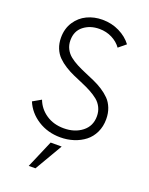

<svg xmlns="http://www.w3.org/2000/svg" viewBox="-180 -850 915 1182"><g transform="rotate(20 277.5 -259.5)"><path d="M282.7 9.8Q200.2 9.8 135.7 -31.2Q71.3 -72.3 43.9 -138.7L98.6 -169.9Q119.1 -115.7 168 -82.8Q216.8 -49.8 283.7 -49.8Q355 -49.8 403.1 -87.2Q451.2 -124.5 451.2 -189Q451.2 -220.7 438.5 -246.3Q425.8 -272 404.1 -289.6Q382.3 -307.1 354.2 -322.3Q326.2 -337.4 295.2 -350.3Q264.2 -363.3 233.4 -377Q202.6 -390.6 174.6 -408.2Q146.5 -425.8 124.8 -447.3Q103 -468.8 90.3 -500Q77.6 -531.2 77.6 -569.8Q77.6 -628.4 106.4 -672.4Q135.3 -716.3 180.9 -738Q226.6 -759.8 281.2 -759.8Q341.8 -759.8 392.6 -734.6Q443.4 -709.5 473.6 -668.9L426.3 -629.9Q403.8 -661.6 366 -680.9Q328.1 -700.2 282.7 -700.2Q222.2 -700.2 179.9 -667.2Q137.7 -634.3 137.7 -573.7Q137.7 -543 150.4 -518.1Q163.1 -493.2 184.8 -475.8Q206.5 -458.5 234.6 -443.8Q262.7 -429.2 293.7 -416.3Q324.7 -403.3 355.5 -389.6Q386.2 -376 414.3 -357.9Q442.4 -339.8 464.1 -317.9Q485.8 -295.9 498.5 -263.4Q511.2 -231 511.2 -191.4Q511.2 -143.6 492.7 -104.7Q474.1 -65.9 442.4 -41.3Q410.6 -16.6 369.6 -3.4Q328.6 9.8 282.7 9.8ZM205.1 241.2H161.1L238.8 60.1H311Z"/></g></svg>

Font: Now Alt Light
Style: Regular
Weight: 300
Designer: Alfredo Marco Pradil
Foundry: Alfredo Marco Pradil
Version: Version 1.002;PS 001.002;hotconv 1.0.88;makeotf.lib2.5.64775